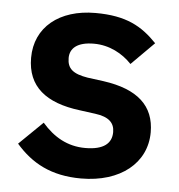

<svg xmlns="http://www.w3.org/2000/svg" viewBox="-45 -576 588 631"><g transform="rotate(5 249.5 -261.0)"><path d="M245 12C375 12 460 -58 460 -159C460 -246 405 -297 291 -313L238 -320C189 -328 170 -344 170 -379C170 -411 194 -433 249 -433C300 -433 344 -409 374 -377L449 -452C399 -504 347 -534 245 -534C126 -534 47 -470 47 -369C47 -274 109 -225 221 -211L273 -204C319 -198 337 -179 337 -149C337 -112 311 -89 250 -89C191 -89 145 -116 107 -160L29 -84C81 -24 146 12 245 12Z"/></g></svg>

Font: IBM Plex Devanagari Medium
Style: Regular
Weight: 600
Designer: Mike Abbink, Paul van der Laan, Pieter van Rosmalen, Erin McLaughlin
Foundry: Bold Monday
Version: Version 1.0